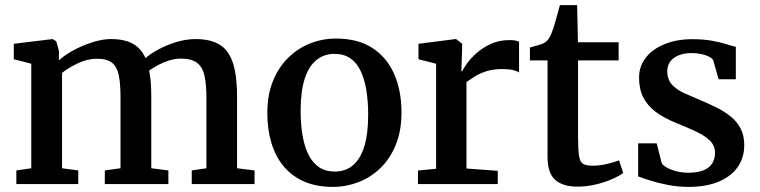

<svg xmlns="http://www.w3.org/2000/svg" viewBox="-20 -721 2975 752"><path d="M44 0V-53.5L102.5 -62V-471.5L34 -489V-549.5L186 -568L200.5 -559L211 -520.5L210.5 -484.5Q232.5 -505 268.2 -524.2Q304 -543.5 343 -555.8Q382 -568 414 -568Q467.5 -568 500.2 -549.8Q533 -531.5 550 -493.5Q570 -511 602.2 -528.2Q634.5 -545.5 672.2 -556.8Q710 -568 746 -568Q792 -568 823.5 -554.8Q855 -541.5 873.5 -514Q892 -486.5 900.2 -443.8Q908.5 -401 908.5 -341.5V-62L977 -53.5V0H731V-53.5L788.5 -62V-337.5Q788.5 -390.5 780.8 -424.8Q773 -459 751.2 -475.2Q729.5 -491.5 688.5 -491.5Q666 -491.5 642.8 -484.2Q619.5 -477 599 -466Q578.5 -455 564 -444.5Q567 -430 569 -413.5Q571 -397 571.8 -378.8Q572.5 -360.5 572.5 -340V-62L639.5 -53.5V0H390.5V-53.5L452 -62V-340.5Q452 -393 445.2 -426.2Q438.5 -459.5 418.8 -475.2Q399 -491 359 -491Q322 -491 285 -473.2Q248 -455.5 223 -435.5V-62L286.5 -53.5V0Z M1027 -278.5Q1027 -349.5 1049.2 -404Q1071.5 -458.5 1109.5 -495.5Q1147.5 -532.5 1195.5 -551.2Q1243.5 -570 1295.5 -570Q1382 -570 1439 -532.8Q1496 -495.5 1524.2 -430.2Q1552.5 -365 1552.5 -280.5Q1552.5 -208.5 1530.2 -154Q1508 -99.5 1470 -62.8Q1432 -26 1383.8 -7.5Q1335.5 11 1283.5 11Q1219 11 1170.8 -10.2Q1122.5 -31.5 1090.5 -70.2Q1058.5 -109 1042.8 -162Q1027 -215 1027 -278.5ZM1291 -49Q1333 -49 1362.2 -73.5Q1391.5 -98 1406.8 -147.5Q1422 -197 1422 -272Q1422 -324.5 1414.8 -368.2Q1407.5 -412 1392.2 -443.8Q1377 -475.5 1351.8 -492.8Q1326.5 -510 1290.5 -510Q1248.5 -510 1218.8 -485.5Q1189 -461 1173.2 -411.8Q1157.5 -362.5 1157.5 -287Q1157.5 -234 1165 -190.2Q1172.5 -146.5 1188.5 -114.8Q1204.5 -83 1229.8 -66Q1255 -49 1291 -49Z M1617 0V-53L1688 -60V-471.5L1619 -489V-549.5L1764 -568H1766.5L1790 -549.5V-530L1787 -442H1790Q1794.5 -451.5 1808.5 -471.5Q1822.5 -491.5 1846.2 -512.8Q1870 -534 1902.5 -549Q1935 -564 1975.5 -564Q1990 -564 1998.8 -562.2Q2007.5 -560.5 2013 -558.5V-437Q2006 -442.5 1989.8 -446.5Q1973.5 -450.5 1947.5 -450.5Q1910.5 -450.5 1883.5 -441.5Q1856.5 -432.5 1838 -420.5Q1819.5 -408.5 1807 -399.5V-61L1929.5 -52V0Z M2241.5 10Q2184.5 10 2154.5 -16.5Q2124.5 -43 2124.5 -108V-484.5H2055.5V-535Q2066 -538 2078 -541.2Q2090 -544.5 2100.5 -548Q2111 -551.5 2116.5 -556Q2122.5 -561 2126.8 -566.2Q2131 -571.5 2134.8 -578.8Q2138.5 -586 2142 -596Q2147 -608.5 2152.8 -628.5Q2158.5 -648.5 2164.2 -668.5Q2170 -688.5 2173 -701H2240.5L2243.5 -555.5H2403V-484.5H2244V-188Q2244 -134.5 2248 -110Q2252 -85.5 2264.5 -78.8Q2277 -72 2301.5 -72Q2328.5 -72 2358.2 -79Q2388 -86 2404.5 -93L2421 -43.5Q2405 -31.5 2376.2 -19Q2347.5 -6.5 2312.2 1.8Q2277 10 2241.5 10Z M2676.5 11Q2635.5 11 2596.8 3.5Q2558 -4 2527.2 -13.8Q2496.5 -23.5 2479.5 -30V-159.5H2552L2572 -81Q2578 -72 2593.8 -63.5Q2609.5 -55 2631.2 -49.8Q2653 -44.5 2676 -44.5Q2713 -44.5 2736 -54.2Q2759 -64 2769.8 -81.5Q2780.5 -99 2780.5 -122Q2780.5 -150 2761.5 -169.2Q2742.5 -188.5 2708.2 -204.8Q2674 -221 2627 -240Q2580 -259 2548 -283Q2516 -307 2499.5 -339.5Q2483 -372 2483 -417Q2483 -462 2509.8 -495.8Q2536.5 -529.5 2583.8 -548.5Q2631 -567.5 2691.5 -567.5Q2736.5 -567.5 2769.8 -561.2Q2803 -555 2826 -547.8Q2849 -540.5 2862 -537.5V-410.5H2794.5L2773.5 -485Q2769 -493 2756.8 -499.2Q2744.5 -505.5 2727.2 -509.2Q2710 -513 2691 -513Q2661.5 -513.5 2639.2 -504.8Q2617 -496 2605.2 -480Q2593.5 -464 2593.5 -442.5Q2593.5 -409.5 2612 -389.5Q2630.5 -369.5 2660.2 -356Q2690 -342.5 2722.5 -329Q2755 -315.5 2785.8 -300.2Q2816.5 -285 2841.2 -265.2Q2866 -245.5 2880.5 -218Q2895 -190.5 2895 -152.5Q2895 -104.5 2870 -67.8Q2845 -31 2796 -10Q2747 11 2676.5 11Z"/></svg>

Font: Merriweather Light 18pt SemiBold
Style: Regular
Weight: 600
Version: Version 2.100